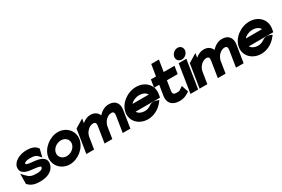

<svg xmlns="http://www.w3.org/2000/svg" viewBox="82 -1648 3917 2663"><g transform="rotate(-30 2041.0 -316.5)"><path d="M54 -322C40 -234 116 -205 183 -194C233 -185 295 -184 331 -172C349 -166 351 -163 350 -154C346 -127 316 -110 250 -110C173 -110 140 -122 92 -173L48 -221L46 -61L52 -55C100 0 169 11 237 11C385 11 461 -57 474 -139C485 -206 442 -240 394 -257C333 -281 244 -275 195 -292C177 -298 177 -300 178 -307C181 -325 210 -341 271 -341C342 -341 371 -328 395 -300L426 -264L457 -388L453 -395C419 -448 347 -462 285 -462C169 -462 67 -402 54 -322Z M499 -226C478 -95 582 11 712 11C843 11 978 -95 999 -226C1020 -357 918 -462 787 -462C657 -462 520 -357 499 -226ZM621 -226C631 -290 697 -341 768 -341C838 -341 887 -290 877 -226C867 -162 801 -110 731 -110C660 -110 611 -162 621 -226Z M979 0H1103L1132 -183C1139 -226 1160 -260 1186 -283C1208 -304 1237 -321 1272 -321C1306 -321 1318 -301 1312 -260L1271 0H1395L1424 -183C1428 -209 1438 -231 1450 -250C1458 -263 1466 -273 1477 -283C1499 -304 1528 -321 1563 -321C1597 -321 1609 -301 1603 -260L1562 0H1684L1728 -278C1743 -372 1695 -443 1590 -443C1523 -443 1470 -407 1426 -362C1407 -412 1361 -443 1298 -443C1246 -443 1201 -420 1164 -388L1175 -457L1038 -374Z M1738 -226C1717 -95 1821 11 1965 11C2060 11 2152 -40 2210 -116L2230 -141L2205 -152C2205 -152 2138 -186 2080 -143C2052 -122 2019 -110 1984 -110C1927 -110 1882 -133 1864 -167H2256L2265 -221C2286 -355 2185 -462 2040 -462C1896 -462 1759 -357 1738 -226ZM1882 -282C1909 -316 1963 -341 2021 -341C2079 -341 2125 -317 2141 -282Z M2253 -327H2335L2308 -160C2293 -54 2355 11 2470 11C2540 11 2578 -11 2615 -34L2635 -47L2598 -155L2571 -138C2536 -115 2541 -110 2489 -110C2440 -110 2427 -129 2434 -176L2458 -327H2631L2650 -449H2477L2506 -632H2383L2354 -449H2272Z M2709 -558C2701 -510 2736 -472 2783 -472C2830 -472 2875 -510 2883 -558C2891 -606 2857 -644 2810 -644C2763 -644 2717 -606 2709 -558ZM2647 0H2770L2841 -451H2718Z M2793 0H2917L2946 -183C2953 -226 2974 -260 3000 -283C3022 -304 3051 -321 3086 -321C3120 -321 3132 -301 3126 -260L3085 0H3209L3238 -183C3242 -209 3252 -231 3264 -250C3272 -263 3280 -273 3291 -283C3313 -304 3342 -321 3377 -321C3411 -321 3423 -301 3417 -260L3376 0H3498L3542 -278C3557 -372 3509 -443 3404 -443C3337 -443 3284 -407 3240 -362C3221 -412 3175 -443 3112 -443C3060 -443 3015 -420 2978 -388L2989 -457L2852 -374Z M3552 -226C3531 -95 3635 11 3779 11C3874 11 3966 -40 4024 -116L4044 -141L4019 -152C4019 -152 3952 -186 3894 -143C3866 -122 3833 -110 3798 -110C3741 -110 3696 -133 3678 -167H4070L4079 -221C4100 -355 3999 -462 3854 -462C3710 -462 3573 -357 3552 -226ZM3696 -282C3723 -316 3777 -341 3835 -341C3893 -341 3939 -317 3955 -282Z"/></g></svg>

Font: Charger Pro
Style: UltraNarObl
Weight: 900
Designer: Jasper
Foundry: Cannot Into Space Fonts
Version: Version 1.09